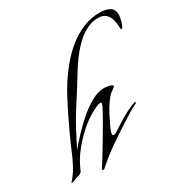

<svg xmlns="http://www.w3.org/2000/svg" viewBox="-196 -900 1063 1091"><g transform="rotate(-30 335.5 -355.0)"><path d="M176 38Q169 38 169 29Q169 27 170.5 25Q172 23 173 21Q179 14 194 -10.5Q209 -35 230 -69.5Q251 -104 273 -141.5Q295 -179 314 -212Q333 -245 344.5 -268Q356 -291 356 -295Q356 -302 348 -302Q336 -302 317 -292.5Q298 -283 287 -277Q244 -253 200.5 -214Q157 -175 121 -129Q85 -83 65 -37Q61 -28 58 -21Q55 -14 46 -9Q39 -5 30 -3.5Q21 -2 13 2Q6 5 -1 8Q-8 11 -16 11Q-20 11 -20 10Q-20 9 -19.5 9Q-19 9 -19 8Q-14 2 -9 -3Q-4 -8 0 -14Q20 -40 35 -68.5Q50 -97 63 -127Q86 -183 111.5 -237.5Q137 -292 163 -346Q182 -384 201.5 -421Q221 -458 243 -493Q273 -540 310.5 -585.5Q348 -631 393 -667.5Q438 -704 491 -726Q544 -748 604 -748Q638 -748 664.5 -734.5Q691 -721 691 -681Q691 -675 687 -656Q683 -637 676.5 -620.5Q670 -604 662 -604Q659 -604 659 -612Q659 -640 652.5 -666Q646 -692 629 -709Q612 -726 578 -726Q536 -726 498 -705.5Q460 -685 427.5 -652.5Q395 -620 368.5 -583.5Q342 -547 323 -515Q275 -436 224.5 -358.5Q174 -281 133 -198L138 -208Q134 -198 129 -192L126 -186Q126 -184 125 -183Q124 -182 125 -183L126 -186Q127 -187 127 -188L125 -183L101 -135Q125 -164 160.5 -202.5Q196 -241 238.5 -278Q281 -315 324.5 -339.5Q368 -364 408 -364Q413 -364 426.5 -362.5Q440 -361 451.5 -357Q463 -353 463 -347Q463 -342 455.5 -337Q448 -332 445 -330Q424 -316 402.5 -286.5Q381 -257 364 -224Q347 -191 336 -168Q332 -158 324.5 -141.5Q317 -125 317 -114Q317 -105 325 -105Q332 -105 341 -110.5Q350 -116 355 -119Q390 -142 426 -163.5Q462 -185 501 -201Q503 -201 510.5 -204Q518 -207 519 -207Q525 -207 525 -200Q496 -187 468 -169Q440 -151 413 -134Q353 -96 293 -54Q233 -12 180 36Q178 38 176 38Z"/></g></svg>

Font: My Soul
Style: Regular
Weight: 400
Designer: Robert E. Leuschke
Foundry: Robert E. Leuschke
Version: Version 1.010; ttfautohint (v1.8.4.7-5d5b)